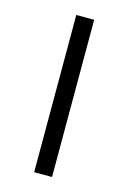

<svg xmlns="http://www.w3.org/2000/svg" viewBox="-85 -546 396 591"><g transform="rotate(15 112.5 -250.5)"><path d="M141 -501V0H84V-501Z"/></g></svg>

Font: 42dot Sans Light Light
Style: Regular
Weight: 300
Version: Version 1.000